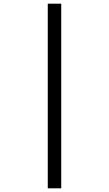

<svg xmlns="http://www.w3.org/2000/svg" viewBox="-20 -780 591 1041"><path d="M239 -760H312V241H239Z"/></svg>

Font: Noto IKEA Simplified Chinese
Style: Regular
Weight: 400
Designer: Monotype Design Team
Foundry: Monotype Imaging Inc.
Version: Version 1.100